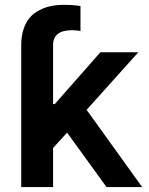

<svg xmlns="http://www.w3.org/2000/svg" viewBox="-20 -757 602 777"><path d="M411.1 0 251.5 -220.2 194.8 -158.2V0H65.9V-574.7Q65.9 -610.8 75.4 -639.4Q85 -668 100.8 -686Q116.7 -704.1 139.4 -715.8Q162.1 -727.5 186 -732.4Q210 -737.3 237.8 -737.3Q281.7 -737.3 305.7 -732.4V-631.8Q285.2 -634.8 272 -634.8Q194.8 -634.8 194.8 -574.7V-335.9H201.7L386.2 -545.4H539.6L330.6 -312.5L555.2 0Z"/></svg>

Font: Interop SemBd
Style: Regular
Weight: 600
Designer: Rasmus Andersson, Google, Jang Haemin
Foundry: jhaemin
Version: Version 1.007